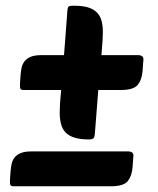

<svg xmlns="http://www.w3.org/2000/svg" viewBox="-20 -652 553 672"><path d="M290 -164Q260 -164 240 -170.5Q220 -177 209 -189Q198 -201 193.5 -218.5Q189 -236 189 -259Q189 -274 190 -289Q191 -304 194 -337H61Q50 -337 50 -348Q50 -350 50 -352Q50 -354 50 -358Q50 -362 50.5 -369Q51 -376 52 -389Q53 -402 55.5 -414.5Q58 -427 65.5 -437Q73 -447 87 -453Q101 -459 124 -459H204Q206 -488 209 -523Q212 -558 215 -603Q216 -625 219.5 -628.5Q223 -632 238 -632Q269 -632 288.5 -626Q308 -620 319.5 -608Q331 -596 335.5 -579Q340 -562 340 -541Q340 -527 339 -510Q338 -493 335 -459H466Q472 -459 477 -455.5Q482 -452 482 -445L479 -404Q477 -374 462.5 -355.5Q448 -337 403 -337H324L312 -184Q311 -172 307 -168Q303 -164 290 -164ZM26 0Q15 0 15 -11Q15 -13 15 -15Q15 -17 15 -21Q15 -25 15.5 -32Q16 -39 17 -52Q18 -65 20.5 -77.5Q23 -90 30.5 -100Q38 -110 52 -116Q66 -122 89 -122H431Q437 -122 442 -118.5Q447 -115 447 -108L444 -67Q442 -37 427.5 -18.5Q413 0 368 0Z"/></svg>

Font: Poetsen One
Style: Regular
Weight: 400
Designer: Pablo Impallari, Rodrigo Fuenzalida
Foundry: Pablo Impallari, Rodrigo Fuenzalida
Version: Version 1.001; ttfautohint (v0.93) -l 8 -r 50 -G 200 -x 14 -